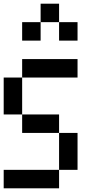

<svg xmlns="http://www.w3.org/2000/svg" viewBox="-20 -1120 540 1040"><path d="M0 -100V-200H300V-100ZM0 -500V-700H100V-500ZM200 -1000V-900H100V-1000ZM200 -1100H300V-1000H200ZM400 -200H300V-400H400ZM400 -700H100V-800H400ZM400 -1000V-900H300V-1000ZM100 -500H300V-400H100Z"/></svg>

Font: GalmuriMono9 Regular
Style: Regular
Weight: 400
Designer: Lee Minseo (quiple)
Version: Version 2.399;hotconv 1.1.1;makeotfexe 2.6.0 DEVELOPMENT